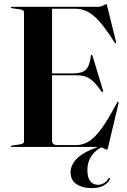

<svg xmlns="http://www.w3.org/2000/svg" viewBox="-20 -734 634 959"><path d="M34 -697Q34 -700 39 -700H467Q483.5 -700 495.8 -706.8Q508 -713.5 511 -713.5Q513 -713.5 515.5 -703.5L559.5 -525Q561 -519.5 558 -518Q555.5 -517 552.5 -521.5Q508.5 -591 476 -627.2Q443.5 -663.5 415.2 -677Q387 -690.5 356.5 -690.5H240V-367.5H348Q389.5 -367.5 408.8 -386.2Q428 -405 434 -455Q434.5 -460 437 -460Q441 -460.5 442.5 -454L495 -281Q496.5 -276 493 -275Q490.5 -273.5 487 -277Q464.5 -309 446 -326.8Q427.5 -344.5 407.8 -351.2Q388 -358 361 -358H240V-32Q240 -9.5 264.5 -9.5H362Q392 -9.5 420.8 -25.8Q449.5 -42 483.8 -87.5Q518 -133 565 -222Q568 -226.5 570.5 -226Q573.5 -225 572 -218L519.5 3Q517 13.5 515 13.5Q510.5 13.5 498 6.8Q485.5 0 463 0H39Q34 0 34 -3Q34 -6 40 -7L80.5 -13Q100 -16 100 -27V-673Q100 -684 80.5 -687L40 -693Q34 -694 34 -697ZM493 -8.5 496 -4Q416.5 35.5 416.5 115.5Q416.5 153 431 171Q445.5 189 469.5 189Q486 189 500.2 179.8Q514.5 170.5 521.5 157.5Q524.5 153 528 154.5Q531 156.5 528.5 162Q520 180 497.5 192.8Q475 205.5 440.5 205.5Q389.5 205.5 361 185Q332.5 164.5 332.5 126.5Q332.5 88.5 367.2 55Q402 21.5 493 -8.5Z"/></svg>

Font: Fraunces 144pt S000 SemiBold
Style: Regular
Weight: 600
Version: Version 1.000; ttfautohint (v1.8.3)